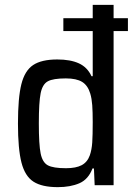

<svg xmlns="http://www.w3.org/2000/svg" viewBox="-20 -763 560 791"><path d="M507 -635H448V0H370L367 -69H361Q344 -24 307 -8Q270 8 218 8Q153 8 118 -14.5Q83 -37 68.5 -93Q54 -149 54 -254Q54 -360 68 -416Q82 -472 116.5 -495Q151 -518 216 -518Q270 -518 305 -502Q340 -486 357 -449H362V-635H241V-688H362V-743H448V-688H507ZM362 -260Q362 -302 360 -329.5Q358 -357 352 -377Q342 -411 318.5 -425.5Q295 -440 251 -440Q199 -440 177 -428Q155 -416 147.5 -379Q140 -342 140 -255Q140 -167 147.5 -130.5Q155 -94 177 -82Q199 -70 252 -70Q293 -70 316.5 -82.5Q340 -95 350 -123Q358 -146 360 -176Q362 -206 362 -260Z"/></svg>

Font: Saira Semi Condensed
Style: Regular
Weight: 400
Width: 4
Designer: Hector Gatti with collaboration of the Omnibus-Type team
Foundry: Omnibus-Type
Version: Version 1.001; ttfautohint (v1.8)